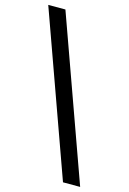

<svg xmlns="http://www.w3.org/2000/svg" viewBox="-144 -790 637 951"><g transform="rotate(15 174.0 -315.0)"><path d="M279 100 -19 -730H69L367 100Z"/></g></svg>

Font: MuseoModerno Thin
Style: Regular
Weight: 100
Designer: Pablo Cosgaya, Héctor Gatti, Marcela Romero, and the Authors of The MuseoModerno Project.
Foundry: Omnibus-Type Team
Version: Version 1.003